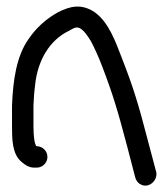

<svg xmlns="http://www.w3.org/2000/svg" viewBox="-20 -563 517 591"><path d="M46 -65C57 -55 70 -47 85 -47H93C111 -47 126 -62 126 -80C126 -98 111 -113 93 -113H92C86 -120 83 -145 83 -175V-238C84 -258 85 -278 88 -301C96 -380 135 -440 190 -467C211 -479 218 -483 232 -472C240 -466 249 -454 260 -436C271 -415 283 -389 294 -360C327 -274 342 -224 371 -114L396 -18C398 -9 404 0 412 4C437 19 466 -7 461 -33L435 -131C406 -243 390 -295 356 -382C336 -434 315 -494 272 -525C231 -553 195 -544 158 -525C122 -505 91 -477 68 -443C31 -391 20 -317 17 -238V-175C17 -136 17 -89 46 -65Z"/></svg>

Font: Stray Cat
Style: ExBd
Weight: 800
Version: Version 1.0